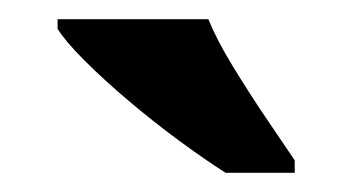

<svg xmlns="http://www.w3.org/2000/svg" viewBox="-20 -786 367 200"><path d="M215 -606Q193 -620 166.5 -639.5Q140 -659 114 -681Q88 -703 68 -723Q48 -743 40 -756V-766H197Q206 -744 222.5 -717Q239 -690 256.5 -664Q274 -638 287 -619V-606Z"/></svg>

Font: Noto Serif Tamil Condensed ExtraBold
Style: Regular
Weight: 800
Width: 3
Designer: Indian Type Foundry, Tom Grace, and the Monotype Design Team
Foundry: Monotype Imaging Inc.
Version: Version 2.004; ttfautohint (v1.8.4.7-5d5b)